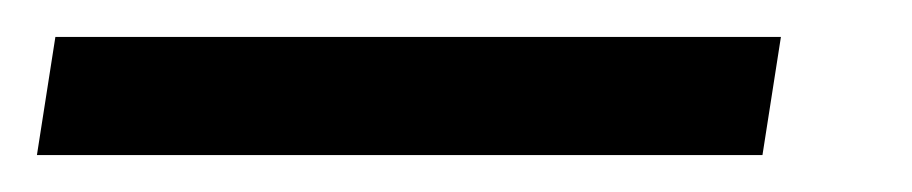

<svg xmlns="http://www.w3.org/2000/svg" viewBox="-58 -20 494 104"><path d="M-38 64 -28 0H365L355 64Z"/></svg>

Font: Nunito Sans 7pt Condensed Medium
Style: Italic
Weight: 500
Width: 3
Italic angle: -9°
Designer: Vernon Adams
Foundry: Vernon Adams
Version: Version 3.101;gftools[0.9.27]